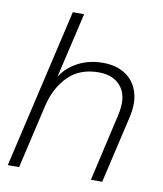

<svg xmlns="http://www.w3.org/2000/svg" viewBox="-80 -769 707 835"><g transform="rotate(10 273.5 -352.0)"><path d="M11 0 174 -704H224L157 -416Q185 -460 233.5 -485Q282 -510 343 -510Q400 -510 440 -484.5Q480 -459 496 -411.5Q512 -364 497 -298L428 0H378L446 -297Q465 -378 432 -422Q399 -466 331 -466Q247 -466 196 -414.5Q145 -363 126 -281L61 0Z"/></g></svg>

Font: Prodigy Sans Light
Style: Italic
Weight: 300
Italic angle: -13°
Designer: Wei Huang
Foundry: Wei Huang
Version: Version 1.003; ttfautohint (v1.8.3)